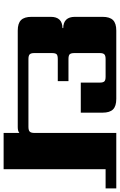

<svg xmlns="http://www.w3.org/2000/svg" viewBox="179 -841 662 1060"><g transform="rotate(90 510.0 -311.0)"><path d="M1020 -622V-563H914V0H714V-87Q704 -78 682 -78H149Q109 -78 91 -96Q73 -114 73 -154V-260Q73 -324 135 -325V-329Q73 -330 73 -394V-546Q73 -586 91 -604Q109 -622 149 -622H526Q566 -622 584 -604Q602 -586 602 -546V-426H436V-531Q436 -549 429.5 -556Q423 -563 404 -563H306Q287 -563 280 -556Q273 -549 273 -531V-391Q273 -372 279.5 -365Q286 -358 306 -358H428V-299H306Q286 -299 279.5 -292.5Q273 -286 273 -266V-169Q273 -151 280 -144Q287 -137 306 -137H680Q700 -137 707 -144.5Q714 -152 714 -171V-622Z"/></g></svg>

Font: Sarpanch ExtraBold
Style: Regular
Weight: 800
Designer: Manushi Parikh (Devanagari and Latin), Jyotish Sonowal (Devanagari)
Foundry: Indian Type Foundry
Version: Version 2.004;PS 1.0;hotconv 1.0.78;makeotf.lib2.5.61930; tt